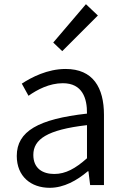

<svg xmlns="http://www.w3.org/2000/svg" viewBox="-20 -883 598 916"><path d="M217 13C285 13 347 -22 399 -66H402L410 0H476V-335C476 -465 424 -554 293 -554C206 -554 130 -514 84 -484L116 -426C157 -455 215 -486 280 -486C373 -486 396 -414 395 -341C163 -315 60 -257 60 -139C60 -41 128 13 217 13ZM239 -53C184 -53 139 -79 139 -144C139 -218 204 -264 395 -286V-128C340 -79 293 -53 239 -53ZM277 -639 447 -809 390 -863 234 -680Z"/></svg>

Font: Noto Sans JP DemiLight
Style: Regular
Weight: 350
Designer: Ryoko NISHIZUKA 西塚涼子 (kana, bopomofo & ideographs); Paul D. Hunt (Latin, Greek & Cyrillic); Sandoll Communications 산돌커뮤니
Foundry: Adobe
Version: Version 2.004;hotconv 1.0.118;makeotfexe 2.5.65603